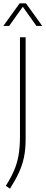

<svg xmlns="http://www.w3.org/2000/svg" viewBox="-38 -964 274 1154"><path d="M22 170 -3 153Q27 105.5 45.8 62.5Q64.5 19.5 73.2 -29.2Q82 -78 82 -143V-740H116V-128Q116 -66.5 106 -18.5Q96 29.5 75.2 74.2Q54.5 119 22 170ZM-18 -808 80 -944H118L216 -808H181L95 -929H103L17 -808Z"/></svg>

Font: Encode Sans Condensed Thin
Style: Regular
Weight: 100
Width: 3
Designer: Multiple Designers
Foundry: Impallari Type
Version: Version 3.002